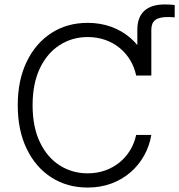

<svg xmlns="http://www.w3.org/2000/svg" viewBox="-20 -841 812 871"><path d="M603 -498.5V-706.1Q603 -762.7 634.5 -791.7Q666 -820.8 727.1 -820.8Q740.2 -820.8 752.4 -820.1Q764.6 -819.3 772.5 -818.4V-762.2Q764.2 -763.2 755.1 -763.4Q746.1 -763.7 739.7 -763.7Q701.7 -763.7 684.1 -750Q666.5 -736.3 666.5 -706.1V-498.5ZM377.4 9.8Q284.7 9.8 213.1 -36.1Q141.6 -82 101.1 -166Q60.5 -250 60.5 -363.3Q60.5 -477.1 101.1 -561Q141.6 -645 213.1 -691.2Q284.7 -737.3 377.4 -737.3Q436 -737.3 485.1 -719.2Q534.2 -701.2 571.8 -668.5Q609.4 -635.7 633.5 -592.3Q657.7 -548.8 666.5 -498.5H597.7Q589.8 -536.1 570.8 -567.9Q551.8 -599.6 522.9 -623.3Q494.1 -647 457.5 -659.9Q420.9 -672.9 377.4 -672.9Q307.6 -672.9 251 -636.7Q194.3 -600.6 161.1 -531.5Q127.9 -462.4 127.9 -363.3Q127.9 -264.2 161.4 -195.1Q194.8 -126 251.5 -90.3Q308.1 -54.7 377.4 -54.7Q420.9 -54.7 457.5 -67.9Q494.1 -81.1 522.7 -104.5Q551.3 -127.9 570.6 -159.9Q589.8 -191.9 597.7 -229H666.5Q658.2 -179.2 634 -135.7Q609.9 -92.3 572.3 -59.6Q534.7 -26.9 485.4 -8.5Q436 9.8 377.4 9.8Z"/></svg>

Font: Inter 17pt Light
Style: Regular
Weight: 300
Version: Version 4.001;git-66647c0bb